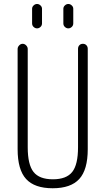

<svg xmlns="http://www.w3.org/2000/svg" viewBox="-20 -955 540 984"><path d="M70.3 -190.4V-704.1Q70.3 -713.9 78.1 -722.2Q85.9 -730.5 96.2 -730.5Q106.4 -730.5 114.3 -722.2Q122.1 -713.9 122.1 -704.1V-200.2Q122.1 -111.3 151.9 -73.7Q181.6 -36.1 251 -36.1Q320.3 -36.1 350.1 -73.7Q379.9 -111.3 379.9 -200.2V-705.1Q379.9 -715.8 386.7 -723.1Q393.6 -730.5 404.8 -730.5Q416 -730.5 422.9 -723.1Q429.7 -715.8 429.7 -705.1V-190.4Q429.7 -85 386.2 -37.6Q342.8 9.8 250 9.8Q157.2 9.8 113.8 -37.6Q70.3 -85 70.3 -190.4ZM304.7 -910.2Q304.7 -919.9 312.5 -927.2Q320.3 -934.6 330.1 -934.6Q339.8 -934.6 347.7 -927.2Q355.5 -919.9 355.5 -910.2V-835Q355.5 -824.2 347.7 -816.9Q339.8 -809.6 330.1 -809.6Q320.3 -809.6 312.5 -816.9Q304.7 -824.2 304.7 -835ZM144.5 -910.2Q144.5 -919.9 152.3 -927.2Q160.2 -934.6 169.9 -934.6Q179.7 -934.6 187.5 -927.2Q195.3 -919.9 195.3 -910.2V-835Q195.3 -824.2 187.5 -816.9Q179.7 -809.6 169.9 -809.6Q160.2 -809.6 152.3 -816.9Q144.5 -824.2 144.5 -835Z"/></svg>

Font: Rounded-X Mgen+ 1m light
Style: Regular
Weight: 200
Designer: [Source Han Sans]
Ryoko NISHIZUKA  (kana & ideographs); Paul D. Hunt (Latin, Greek & Cyrillic); Wenlong ZHANG  (bopomofo
Version: Version 1.059.20150602